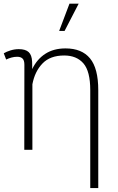

<svg xmlns="http://www.w3.org/2000/svg" viewBox="-22 -795 628 1019"><path d="M457 203.1V-316.4Q457 -417 420.7 -458.7Q384.3 -500.5 318.8 -500.5Q244.1 -500.5 203.4 -458Q162.6 -415.5 149.9 -347.7V0H106.9L107.4 -451.2Q107.4 -474.6 97.7 -484.1Q87.9 -493.7 69.3 -493.7Q54.2 -493.7 39.3 -489.7Q24.4 -485.8 10.7 -479L-2 -512.2Q12.7 -521 34.2 -527.6Q55.7 -534.2 77.6 -534.2Q113.3 -534.2 130.1 -518.6Q147 -502.9 148.4 -467.8Q148.9 -458 148.9 -447.8Q148.9 -437.5 148.9 -428.2Q173.8 -480.5 218.3 -509.3Q262.7 -538.1 325.7 -538.1Q412.1 -538.1 455.8 -485.1Q499.5 -432.1 499.5 -316.4V203.1ZM292 -630.9 346.7 -775.4H395.5L320.8 -630.9Z"/></svg>

Font: Roboto Slab ExtraLight
Style: Regular
Weight: 250
Designer: Google
Version: Version 2.000; ttfautohint (v1.8.1.43-b0c9)